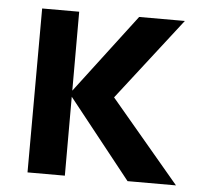

<svg xmlns="http://www.w3.org/2000/svg" viewBox="-44 -585 646 630"><g transform="rotate(5 279.0 -270.0)"><path d="M69 0H192V-260L398.5 0H558L330.5 -270L540 -540H389.5L192 -280V-540H70Z"/></g></svg>

Font: Manrope
Style: Bold
Weight: 700
Designer: Mikhail Sharanda
Foundry: Mikhail Sharanda
Version: Version 4.505;FEAKit 1.0